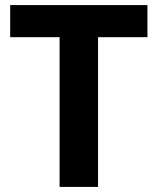

<svg xmlns="http://www.w3.org/2000/svg" viewBox="-20 -734 619 754"><path d="M365 0H214V-588H20V-714H559V-588H365Z"/></svg>

Font: RS Noto Sans
Style: Bold
Weight: 700
Designer: Monotype Design Team
Foundry: Monotype Imaging Inc.
Version: Version 3.10